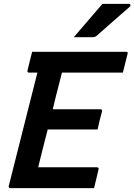

<svg xmlns="http://www.w3.org/2000/svg" viewBox="-20 -966 690 986"><path d="M33 0Q23 0 25 -11Q61 -156 98.5 -302Q136 -448 172 -593H129Q124 -593 122 -596.5Q120 -600 121 -604Q128 -630 133 -652Q138 -674 145 -700H627Q639 -700 635 -689Q628 -663 623 -641Q618 -619 611 -593H298Q294 -576 289.5 -559.5Q285 -543 281 -526Q273 -496 265.5 -465.5Q258 -435 251 -405H496Q501 -405 503 -401.5Q505 -398 504 -394Q500 -381 493 -352.5Q486 -324 481 -301H225Q212 -252 200 -203.5Q188 -155 176 -107H477Q482 -107 485 -104Q488 -101 486 -96Q483 -81 476 -53.5Q469 -26 463 0ZM506 -946H643Q649 -946 650 -941Q651 -936 646 -931Q622 -910 603.5 -894Q585 -878 568 -863Q551 -848 529 -828.5Q507 -809 475 -781Q467 -775 456 -775H359Q397 -820 432 -860Q467 -900 506 -946Z"/></svg>

Font: Recursive Mn Lnr St SmB
Style: Italic
Weight: 600
Italic angle: -15°
Monospace: yes
Version: Version 1.079;hotconv 1.0.112;makeotfexe 2.5.65598; ttfautoh